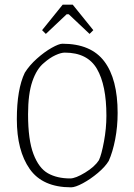

<svg xmlns="http://www.w3.org/2000/svg" viewBox="-20 -791 575 821"><path d="M52 -281Q52 -409 86 -480Q106 -512 138 -540.5Q170 -569 201 -586.5Q232 -604 247 -604Q369 -604 426 -528.5Q483 -453 483 -308Q483 -249 472.5 -195Q462 -141 445 -103Q430 -78 398.5 -51.5Q367 -25 334.5 -7.5Q302 10 284 10Q162 10 107 -68.5Q52 -147 52 -281ZM403 -106Q414 -129 424.5 -185.5Q435 -242 435 -296Q435 -427 394.5 -496.5Q354 -566 257 -566Q241 -566 217 -555Q193 -544 168 -522Q137 -497 118.5 -443.5Q100 -390 100 -302Q100 -193 123 -132.5Q146 -72 185 -50Q224 -28 280 -28Q303 -28 344 -53Q385 -78 403 -106ZM160 -662 248 -771H291L379 -662L363 -646L274 -730H265L176 -646Z"/></svg>

Font: Grenze ExtraLight
Style: Regular
Weight: 275
Designer: Renata Polastri
Foundry: Omnibus-Type
Version: Version 1.002; ttfautohint (v1.8)